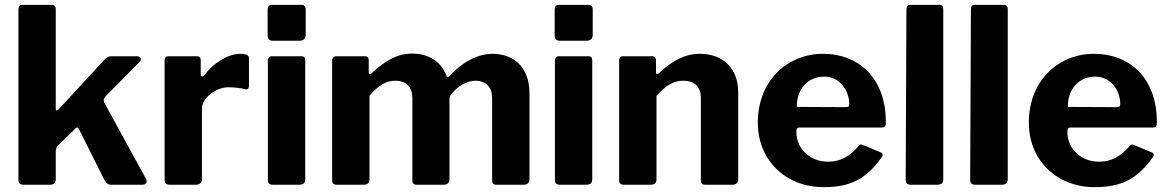

<svg xmlns="http://www.w3.org/2000/svg" viewBox="-20 -762 4819 792"><path d="M412 -335C409 -340 408 -345 408 -350C408 -354 410 -358 414 -363L554 -505C559 -510 561 -514 561 -519C561 -526 555 -530 544 -530H437C429 -530 420 -525 410 -515L222 -311C219 -308 217 -306 214 -306C211 -306 210 -309 210 -314V-724C210 -736 205 -742 195 -742H72C61 -742 56 -736 56 -723V-21C56 -6 62 0 78 0H184C203 0 210 -7 210 -24V-136C210 -148 213 -156 219 -161L290 -231C293 -234 296 -236 298 -236C301 -236 304 -233 307 -227L410 -21C417 -7 426 0 437 0H568C579 0 585 -6 585 -14C585 -18 584 -21 583 -23Z M787 0C804 0 813 -8 813 -23V-315C813 -358 871 -402 922 -402C947 -402 971 -399 992 -394C994 -394 995 -393 996 -393C1002 -393 1007 -398 1007 -407V-523C1007 -534 995 -540 971 -540C922 -540 862 -504 822 -451C819 -448 816 -446 814 -446C811 -446 808 -449 808 -454V-513C808 -524 803 -530 792 -530H675C664 -530 659 -524 659 -511V-20C659 -7 666 0 680 0Z M1241 -723C1241 -735 1234 -742 1225 -742H1101C1090 -742 1084 -735 1084 -722V-617C1084 -601 1090 -594 1106 -594H1214C1232 -594 1241 -602 1241 -619ZM1239 -513C1239 -524 1234 -530 1224 -530H1102C1091 -530 1085 -524 1085 -511V-21C1085 -6 1091 0 1107 0H1212C1232 0 1239 -7 1239 -24Z M1478 0C1497 0 1504 -7 1504 -23V-367C1541 -410 1572 -429 1611 -429C1656 -429 1681 -402 1681 -358V-20C1681 -5 1687 0 1700 0H1810C1826 0 1834 -8 1834 -24V-350C1834 -362 1837 -369 1845 -378C1869 -406 1905 -429 1941 -429C1985 -429 2010 -402 2010 -358V-20C2010 -5 2014 0 2029 0H2140C2156 0 2164 -8 2164 -24V-379C2164 -479 2104 -540 2011 -540C1950 -540 1884 -504 1835 -449C1832 -446 1829 -444 1826 -444C1824 -444 1823 -445 1822 -448C1802 -505 1751 -541 1680 -541C1620 -541 1569 -512 1513 -460C1510 -457 1508 -456 1506 -456C1503 -456 1501 -459 1501 -464V-513C1501 -524 1496 -530 1486 -530H1366C1357 -530 1350 -523 1350 -511V-20C1350 -5 1356 0 1371 0Z M2425 -723C2425 -735 2418 -742 2409 -742H2285C2274 -742 2268 -735 2268 -722V-617C2268 -601 2274 -594 2290 -594H2398C2416 -594 2425 -602 2425 -619ZM2423 -513C2423 -524 2418 -530 2408 -530H2286C2275 -530 2269 -524 2269 -511V-21C2269 -6 2275 0 2291 0H2396C2416 0 2423 -7 2423 -24Z M2662 0C2681 0 2688 -7 2688 -23V-367C2727 -410 2758 -429 2798 -429C2846 -429 2871 -403 2871 -358V-20C2871 -5 2875 0 2890 0H3001C3017 0 3025 -8 3025 -24V-382C3025 -478 2964 -540 2867 -540C2806 -540 2753 -512 2698 -460C2695 -457 2693 -456 2691 -456C2688 -456 2686 -459 2686 -464V-513C2686 -524 2681 -530 2671 -530H2550C2539 -530 2534 -524 2534 -511V-20C2534 -5 2540 0 2555 0Z M3265 -220C3265 -231 3269 -236 3277 -236H3617C3633 -237 3634 -243 3634 -260C3634 -435 3527 -540 3374 -540C3325 -540 3281 -528 3240 -505C3158 -458 3106 -369 3106 -257C3106 -205 3118 -159 3141 -119C3188 -38 3274 10 3377 10C3487 10 3552 -22 3617 -113C3620 -116 3621 -120 3621 -123C3621 -128 3619 -131 3614 -133L3542 -163C3537 -165 3534 -166 3532 -166C3529 -166 3527 -165 3524 -162C3483 -114 3444 -95 3396 -95C3359 -95 3328 -107 3303 -130C3278 -153 3265 -183 3265 -220ZM3267 -321C3267 -322 3267 -323 3267 -324C3267 -395 3313 -446 3380 -446C3446 -446 3483 -386 3483 -334C3483 -322 3481 -320 3466 -320Z M3871 -724C3871 -736 3866 -742 3856 -742H3735C3724 -742 3719 -736 3719 -723L3716 -21C3716 -6 3722 0 3738 0H3844C3864 0 3871 -7 3871 -24Z M4137 -724C4137 -736 4132 -742 4122 -742H4001C3990 -742 3985 -736 3985 -723L3982 -21C3982 -6 3988 0 4004 0H4110C4130 0 4137 -7 4137 -24Z M4383 -220C4383 -231 4387 -236 4395 -236H4735C4751 -237 4752 -243 4752 -260C4752 -435 4645 -540 4492 -540C4443 -540 4399 -528 4358 -505C4276 -458 4224 -369 4224 -257C4224 -205 4236 -159 4259 -119C4306 -38 4392 10 4495 10C4605 10 4670 -22 4735 -113C4738 -116 4739 -120 4739 -123C4739 -128 4737 -131 4732 -133L4660 -163C4655 -165 4652 -166 4650 -166C4647 -166 4645 -165 4642 -162C4601 -114 4562 -95 4514 -95C4477 -95 4446 -107 4421 -130C4396 -153 4383 -183 4383 -220ZM4385 -321C4385 -322 4385 -323 4385 -324C4385 -395 4431 -446 4498 -446C4564 -446 4601 -386 4601 -334C4601 -322 4599 -320 4584 -320Z"/></svg>

Font: Libre Franklin
Style: Bold
Weight: 700
Designer: Pablo Impallari, Rodrigo Fuenzalida
Foundry: Impallari Type
Version: Version 1.002; ttfautohint (v1.5)